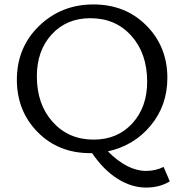

<svg xmlns="http://www.w3.org/2000/svg" viewBox="-20 -684 829 865"><path d="M717 68 745 133Q700 161 638 161Q572 161 509 121Q446 81 395 6H387Q243 6 149.5 -89Q56 -184 56 -325Q56 -470 156 -567Q256 -664 401 -664Q545 -664 639.5 -569Q734 -474 734 -333Q734 -209 659 -118.5Q584 -28 466 -2Q554 86 638 86Q681 86 717 68ZM146 -340Q146 -214 217.5 -134.5Q289 -55 402 -55Q509 -55 576 -128Q643 -201 643 -316Q643 -443 572 -522.5Q501 -602 387 -602Q280 -602 213 -529Q146 -456 146 -340Z"/></svg>

Font: EauTest Medium
Style: Regular
Weight: 500
Designer: Christian Thalmann (Catharsis Fonts)
Version: Version 0.001;PS 000.001;hotconv 1.0.88;makeotf.lib2.5.64775